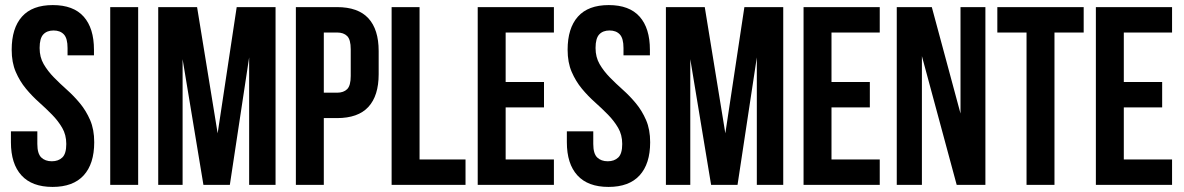

<svg xmlns="http://www.w3.org/2000/svg" viewBox="-20 -728 4663 756"><path d="M26 -532Q26 -617 66.5 -662.5Q107 -708 188 -708Q269 -708 309.5 -662.5Q350 -617 350 -532V-510H246V-539Q246 -577 231.5 -592.5Q217 -608 191 -608Q165 -608 150.5 -592.5Q136 -577 136 -539Q136 -503 152 -475.5Q168 -448 192 -423.5Q216 -399 243.5 -374.5Q271 -350 295 -321Q319 -292 335 -255Q351 -218 351 -168Q351 -83 309.5 -37.5Q268 8 187 8Q106 8 64.5 -37.5Q23 -83 23 -168V-211H127V-161Q127 -123 142.5 -108Q158 -93 184 -93Q210 -93 225.5 -108Q241 -123 241 -161Q241 -197 225 -224.5Q209 -252 185 -276.5Q161 -301 133.5 -325.5Q106 -350 82 -379Q58 -408 42 -445Q26 -482 26 -532Z M414 -700H524V0H414Z M837 -203 912 -700H1065V0H961V-502L885 0H781L699 -495V0H603V-700H756Z M1307 -700Q1390 -700 1430.5 -656Q1471 -612 1471 -527V-436Q1471 -351 1430.5 -307Q1390 -263 1307 -263H1255V0H1145V-700ZM1255 -600V-363H1307Q1333 -363 1347 -377Q1361 -391 1361 -429V-534Q1361 -572 1347 -586Q1333 -600 1307 -600Z M1522 -700H1632V-100H1813V0H1522Z M1971 -405H2122V-305H1971V-100H2161V0H1861V-700H2161V-600H1971Z M2215 -532Q2215 -617 2255.5 -662.5Q2296 -708 2377 -708Q2458 -708 2498.5 -662.5Q2539 -617 2539 -532V-510H2435V-539Q2435 -577 2420.5 -592.5Q2406 -608 2380 -608Q2354 -608 2339.5 -592.5Q2325 -577 2325 -539Q2325 -503 2341 -475.5Q2357 -448 2381 -423.5Q2405 -399 2432.5 -374.5Q2460 -350 2484 -321Q2508 -292 2524 -255Q2540 -218 2540 -168Q2540 -83 2498.5 -37.5Q2457 8 2376 8Q2295 8 2253.5 -37.5Q2212 -83 2212 -168V-211H2316V-161Q2316 -123 2331.5 -108Q2347 -93 2373 -93Q2399 -93 2414.5 -108Q2430 -123 2430 -161Q2430 -197 2414 -224.5Q2398 -252 2374 -276.5Q2350 -301 2322.5 -325.5Q2295 -350 2271 -379Q2247 -408 2231 -445Q2215 -482 2215 -532Z M2836 -203 2911 -700H3064V0H2960V-502L2884 0H2780L2698 -495V0H2602V-700H2755Z M3254 -405H3405V-305H3254V-100H3444V0H3144V-700H3444V-600H3254Z M3610 -507V0H3511V-700H3649L3762 -281V-700H3860V0H3747Z M3907 -700H4247V-600H4132V0H4022V-600H3907Z M4405 -405H4556V-305H4405V-100H4595V0H4295V-700H4595V-600H4405Z"/></svg>

Font: BebasNeueW03-Regular
Style: Regular
Weight: 400
Designer: Ryoichi Tsunekawa
Foundry: Ryoichi Tsunekawa
Version: Version 1.30